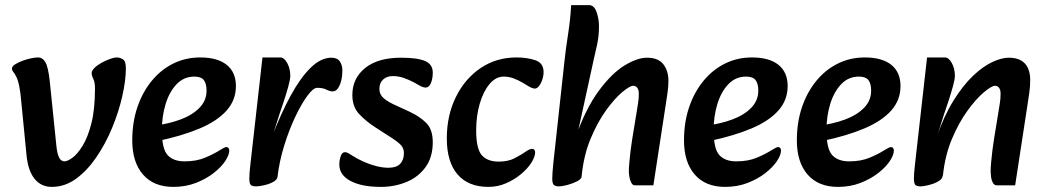

<svg xmlns="http://www.w3.org/2000/svg" viewBox="-20 -716 4096 752"><path d="M183 16Q141 16 115.5 -15.5Q90 -47 84 -107L62 -331Q60 -354 55.5 -377.5Q51 -401 44 -415Q37 -429 32 -434.5Q27 -440 27 -448Q27 -456 38.5 -463.5Q50 -471 67 -477.5Q84 -484 101 -487.5Q118 -491 129 -491Q147 -491 158 -472Q169 -453 175 -397L201 -143Q204 -114 211.5 -99Q219 -84 233 -84Q244 -84 263.5 -98Q283 -112 303.5 -145Q324 -178 338 -233Q352 -288 352 -370Q352 -394 345.5 -407Q339 -420 339 -430Q339 -439 350 -450Q361 -461 377.5 -470Q394 -479 410.5 -485Q427 -491 437 -491Q449 -491 461 -484Q473 -477 473 -449Q473 -401 459 -339.5Q445 -278 419.5 -216Q394 -154 358 -101Q322 -48 278 -16Q234 16 183 16Z M659 16Q582 16 540 -32.5Q498 -81 498 -166Q498 -237 518 -296Q538 -355 574 -399Q610 -443 658.5 -467Q707 -491 764 -491Q832 -491 868 -462Q904 -433 904 -379Q904 -324 867.5 -283Q831 -242 762.5 -213Q694 -184 599 -164L586 -224Q641 -231 687 -248Q733 -265 761 -293.5Q789 -322 789 -361Q789 -388 778.5 -402Q768 -416 741 -416Q700 -416 671.5 -386Q643 -356 628.5 -308Q614 -260 614 -206Q614 -133 636.5 -108.5Q659 -84 703 -84Q749 -84 783.5 -98.5Q818 -113 843 -129Q851 -134 857 -137Q863 -140 867 -140Q872 -140 875 -136Q878 -132 878 -127Q878 -109 862 -85Q846 -61 816.5 -38Q787 -15 747 0.5Q707 16 659 16Z M1067 -24 1043 -175Q1080 -271 1118.5 -341.5Q1157 -412 1197 -451Q1237 -490 1278 -490Q1301 -490 1311 -475.5Q1321 -461 1321 -439Q1321 -419 1316.5 -400.5Q1312 -382 1303.5 -370Q1295 -358 1283 -358Q1272 -358 1258.5 -365Q1245 -372 1222 -372Q1207 -372 1184 -341Q1161 -310 1136.5 -258.5Q1112 -207 1093 -145.5Q1074 -84 1067 -24ZM983 14Q970 14 963.5 9.5Q957 5 956.5 -14Q956 -33 961 -75L1008 -491H1078Q1093 -491 1105 -469Q1117 -447 1117 -419Q1117 -406 1109.5 -378.5Q1102 -351 1092 -320.5Q1082 -290 1074 -267L1048 -185L1085 -191L1067 -24Q1066 -14 1055 -6.5Q1044 1 1029.5 5.5Q1015 10 1002 12Q989 14 983 14Z M1472 16Q1396 16 1352.5 -7.5Q1309 -31 1309 -71Q1309 -89 1314.5 -104.5Q1320 -120 1331 -120Q1335 -120 1340 -118Q1345 -116 1359 -107Q1379 -94 1403.5 -83Q1428 -72 1453.5 -65.5Q1479 -59 1501 -59Q1533 -59 1547.5 -74.5Q1562 -90 1562 -116Q1562 -135 1550.5 -147.5Q1539 -160 1514 -176L1452 -216Q1413 -241 1386.5 -269.5Q1360 -298 1360 -344Q1360 -409 1410 -449.5Q1460 -490 1551 -490Q1615 -490 1645 -477Q1675 -464 1675 -432Q1675 -407 1667.5 -390Q1660 -373 1647 -373Q1643 -373 1636.5 -375Q1630 -377 1625 -380Q1617 -385 1600 -394Q1583 -403 1562 -410.5Q1541 -418 1518 -418Q1495 -418 1480.5 -404.5Q1466 -391 1466 -368Q1466 -349 1478 -336Q1490 -323 1518 -309L1583 -279Q1624 -260 1649.5 -234.5Q1675 -209 1675 -159Q1675 -100 1646.5 -61Q1618 -22 1571.5 -3Q1525 16 1472 16Z M1893 16Q1814 16 1772 -33Q1730 -82 1730 -174Q1730 -264 1765.5 -336Q1801 -408 1862.5 -449.5Q1924 -491 2003 -491Q2045 -491 2077 -480Q2109 -469 2109 -434Q2109 -419 2104 -404Q2099 -389 2091 -379Q2083 -369 2075 -369Q2071 -369 2064 -371.5Q2057 -374 2052 -377Q2041 -384 2025.5 -393Q2010 -402 1991.5 -409Q1973 -416 1953 -416Q1922 -416 1897.5 -387Q1873 -358 1859 -310Q1845 -262 1845 -206Q1845 -132 1867.5 -107.5Q1890 -83 1933 -83Q1969 -83 1994 -95.5Q2019 -108 2042 -124Q2051 -130 2056 -131.5Q2061 -133 2065 -133Q2070 -133 2073 -129Q2076 -125 2076 -120Q2076 -102 2061 -78.5Q2046 -55 2020 -33.5Q1994 -12 1961.5 2Q1929 16 1893 16Z M2466 10Q2458 10 2452.5 -0.5Q2447 -11 2445 -24Q2443 -37 2443 -45Q2443 -59 2445 -81Q2447 -103 2450 -127.5Q2453 -152 2456 -170L2473 -274Q2476 -294 2479 -311.5Q2482 -329 2482 -349Q2482 -364 2476 -372Q2470 -380 2460 -380Q2447 -380 2417.5 -355.5Q2388 -331 2354.5 -285Q2321 -239 2293.5 -173.5Q2266 -108 2258 -25L2233 -175Q2274 -291 2325 -360Q2376 -429 2426 -459.5Q2476 -490 2514 -490Q2558 -490 2578 -464.5Q2598 -439 2598 -399Q2598 -377 2594.5 -353Q2591 -329 2587 -303L2539 10ZM2169 14Q2156 14 2149.5 8.5Q2143 3 2143 -16Q2143 -35 2147 -75L2190 -469Q2196 -526 2205 -582.5Q2214 -639 2217 -696H2287Q2307 -696 2316.5 -669Q2326 -642 2326 -614Q2326 -592 2324 -574.5Q2322 -557 2318 -538Q2314 -519 2307 -490L2243 -197L2276 -238Q2269 -174 2265 -117Q2261 -60 2258 -25Q2258 -15 2240.5 -6Q2223 3 2202 8.5Q2181 14 2169 14Z M2820 16Q2743 16 2701 -32.5Q2659 -81 2659 -166Q2659 -237 2679 -296Q2699 -355 2735 -399Q2771 -443 2819.5 -467Q2868 -491 2925 -491Q2993 -491 3029 -462Q3065 -433 3065 -379Q3065 -324 3028.5 -283Q2992 -242 2923.5 -213Q2855 -184 2760 -164L2747 -224Q2802 -231 2848 -248Q2894 -265 2922 -293.5Q2950 -322 2950 -361Q2950 -388 2939.5 -402Q2929 -416 2902 -416Q2861 -416 2832.5 -386Q2804 -356 2789.5 -308Q2775 -260 2775 -206Q2775 -133 2797.5 -108.5Q2820 -84 2864 -84Q2910 -84 2944.5 -98.5Q2979 -113 3004 -129Q3012 -134 3018 -137Q3024 -140 3028 -140Q3033 -140 3036 -136Q3039 -132 3039 -127Q3039 -109 3023 -85Q3007 -61 2977.5 -38Q2948 -15 2908 0.5Q2868 16 2820 16Z M3262 16Q3185 16 3143 -32.5Q3101 -81 3101 -166Q3101 -237 3121 -296Q3141 -355 3177 -399Q3213 -443 3261.5 -467Q3310 -491 3367 -491Q3435 -491 3471 -462Q3507 -433 3507 -379Q3507 -324 3470.5 -283Q3434 -242 3365.5 -213Q3297 -184 3202 -164L3189 -224Q3244 -231 3290 -248Q3336 -265 3364 -293.5Q3392 -322 3392 -361Q3392 -388 3381.5 -402Q3371 -416 3344 -416Q3303 -416 3274.5 -386Q3246 -356 3231.5 -308Q3217 -260 3217 -206Q3217 -133 3239.5 -108.5Q3262 -84 3306 -84Q3352 -84 3386.5 -98.5Q3421 -113 3446 -129Q3454 -134 3460 -137Q3466 -140 3470 -140Q3475 -140 3478 -136Q3481 -132 3481 -127Q3481 -109 3465 -85Q3449 -61 3419.5 -38Q3390 -15 3350 0.5Q3310 16 3262 16Z M3885 10Q3874 10 3868.5 -0.5Q3863 -11 3861.5 -24Q3860 -37 3860 -45Q3860 -59 3862 -81Q3864 -103 3867 -127.5Q3870 -152 3873 -170L3890 -274Q3893 -294 3896 -311.5Q3899 -329 3899 -349Q3899 -364 3893 -372Q3887 -380 3877 -380Q3864 -380 3834 -355Q3804 -330 3770 -283.5Q3736 -237 3708.5 -172Q3681 -107 3673 -27L3647 -175Q3677 -262 3714.5 -322Q3752 -382 3791 -419Q3830 -456 3866.5 -473Q3903 -490 3931 -490Q3961 -490 3979.5 -479Q3998 -468 4006.5 -448.5Q4015 -429 4015 -403Q4015 -378 4011.5 -353.5Q4008 -329 4004 -303L3956 10ZM3586 14Q3573 14 3566.5 9.5Q3560 5 3559.5 -14Q3559 -33 3564 -75L3611 -491H3681Q3696 -491 3708 -469Q3720 -447 3720 -419Q3720 -406 3712.5 -378.5Q3705 -351 3695 -320.5Q3685 -290 3677 -267L3651 -185L3688 -191L3672 -27Q3671 -17 3660 -9Q3649 -1 3634 4Q3619 9 3605.5 11.5Q3592 14 3586 14Z"/></svg>

Font: Alkatra
Style: Regular
Weight: 400
Designer: Suman Bhandary
Version: Version 1.100;gftools[0.9.22]